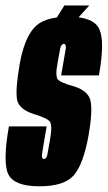

<svg xmlns="http://www.w3.org/2000/svg" viewBox="-33 -664 386 689"><path d="M108.5 4.5Q18.5 4.5 -2.8 -38Q-24 -80.5 -1 -210.5H134.5Q120.5 -130.5 118 -112Q116 -98 121 -94.5Q122.5 -93.5 124.5 -93.5Q134 -93.5 137 -109.2Q140 -125 146 -160Q156.5 -218 144.5 -229.5Q132.5 -241 92 -253.5Q34 -271 28 -307.5Q22 -344 37.5 -433Q53 -521.5 88 -562.8Q123 -604 213 -604Q302.5 -604 323.2 -560Q344 -516 322 -393.5H186.5Q199.5 -466 202.5 -486.5Q205 -502 199.5 -505.5Q198 -506.5 196 -506.5Q186.5 -506.5 182.8 -488.8Q179 -471 173.5 -438Q164 -387.5 176.2 -377Q188.5 -366.5 227.5 -355.5Q283.5 -340 291.8 -302.2Q300 -264.5 284.5 -176.5Q266 -74.5 231.8 -35Q197.5 4.5 108.5 4.5ZM140 -552 198 -644.5H287.5L204 -552Z"/></svg>

Font: Anybody UltraCondensed Regular
Style: Bold Italic
Weight: 700
Width: 1
Italic angle: -10°
Designer: Tyler Finck
Foundry: Etcetera Type Company
Version: Version 1.010; ttfautohint (v1.8.3) -l 8 -r 50 -G 200 -x 14 